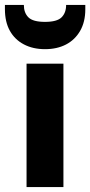

<svg xmlns="http://www.w3.org/2000/svg" viewBox="-43 -761 367 781"><path d="M65 0V-502H215V0ZM140 -561Q91 -561 54 -580.5Q17 -600 -3 -636Q-23 -672 -23 -724V-741H54Q54 -709 72.5 -690.5Q91 -672 140 -672Q189 -672 207.5 -690.5Q226 -709 226 -741H304V-723Q304 -672 283 -635.5Q262 -599 225.5 -580Q189 -561 140 -561Z"/></svg>

Font: DM Sans 16pt Black
Style: Regular
Weight: 900
Version: Version 4.004;gftools[0.9.30]